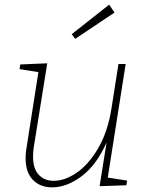

<svg xmlns="http://www.w3.org/2000/svg" viewBox="-20 -798 636 825"><path d="M443 -35 526 -22 523 -2 408 2 438 -186Q395 -89 331 -41Q267 7 204 7Q153 7 121.5 -25Q90 -57 90 -119Q90 -142 94 -163L145 -488L64 -501L67 -521L183 -526L125 -165Q122 -144 122 -125Q122 -73 146.5 -47Q171 -21 211 -21Q258 -21 309 -55.5Q360 -90 401.5 -160.5Q443 -231 459 -332L489 -523H520ZM472 -744 303 -631 288 -651 449 -778Z"/></svg>

Font: Bitter Pro ExtraLight
Style: Italic
Weight: 275
Italic angle: -9°
Designer: Sol Matas, and Bitter project Authors
Foundry: Sol Matas
Version: Version 1.010